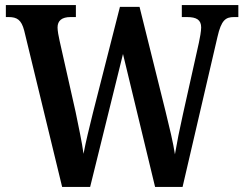

<svg xmlns="http://www.w3.org/2000/svg" viewBox="-20 -734 958 754"><path d="M75 -614 224 0H334L463 -522L589 0H697L834 -589C849 -655 866 -667 899 -667H916V-714H694V-667H714C752 -667 770 -656 770 -626C770 -613 765 -583 761 -566L699 -288C685 -226 675 -175 667 -128C660 -174 646 -232 630 -297L528 -707H451L345 -291C330 -230 317 -178 308 -130C302 -176 288 -239 277 -294L214 -574C210 -591 206 -614 206 -626C206 -653 223 -667 257 -667H278V-714H3V-667H14C47 -667 64 -656 75 -614Z"/></svg>

Font: Noto Serif Armenian Condensed SemiBold
Style: Regular
Weight: 600
Width: 3
Designer: Monotype Design Team
Foundry: Monotype Imaging Inc.
Version: Version 2.008